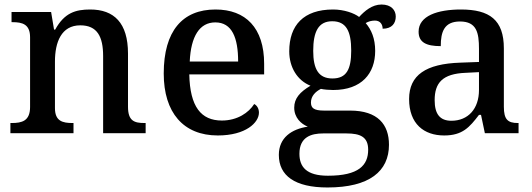

<svg xmlns="http://www.w3.org/2000/svg" viewBox="-20 -589 2353 849"><path d="M26 0H305V-45H301C257 -45 223 -53 223 -111V-317C223 -402 251 -477 335 -477C410 -477 436 -427 436 -341V0H624V-45H619C574 -45 546 -54 546 -117V-352C546 -488 484 -547 379 -547C315 -547 265 -533 224 -458H219L206 -536H31V-491H35C79 -491 113 -482 113 -424V-116C113 -54 77 -45 32 -45H26Z M943 10C1067 10 1125 -47 1125 -91C1125 -110 1115 -124 1104 -129C1080 -91 1030 -56 961 -56C869 -56 820 -117 817 -260H1148V-307C1148 -466 1066 -547 933 -547C787 -547 704 -452 704 -264C704 -91 791 10 943 10ZM1033 -317H819C824 -429 863 -490 932 -490C1006 -490 1033 -422 1033 -317Z M1428 240C1614 240 1700 168 1700 51C1700 -38 1651 -100 1528 -100H1413C1367 -100 1355 -112 1355 -136C1355 -164 1375 -184 1399 -196C1411 -193 1437 -191 1453 -191C1579 -191 1639 -264 1639 -364C1639 -419 1622 -458 1597 -487C1609 -494 1622 -498 1638 -498C1662 -498 1672 -480 1672 -462C1714 -462 1730 -487 1730 -516C1730 -544 1710 -569 1667 -569C1625 -569 1592 -540 1568 -514C1546 -531 1501 -547 1453 -547C1322 -547 1259 -477 1259 -362C1259 -291 1295 -233 1353 -210C1306 -182 1281 -154 1281 -113C1281 -69 1311 -41 1341 -29C1269 -18 1213 20 1213 96C1213 188 1284 240 1428 240ZM1450 -242C1389 -242 1365 -283 1365 -364C1365 -449 1388 -495 1449 -495C1511 -495 1533 -451 1533 -365C1533 -282 1512 -242 1450 -242ZM1430 188C1335 188 1304 149 1304 91C1304 16 1357 1 1409 1H1512C1574 1 1608 17 1608 73C1608 142 1566 188 1430 188Z M1944 10C2025 10 2056 -26 2098 -81H2107L2124 0H2273V-45H2270C2225 -45 2208 -61 2208 -117V-375C2208 -501 2145 -547 2018 -547C1915 -547 1831 -519 1831 -449C1831 -402 1864 -385 1929 -385C1929 -448 1944 -494 2014 -494C2088 -494 2098 -444 2098 -373V-315L2016 -312C1863 -307 1789 -257 1789 -151C1789 -41 1855 10 1944 10ZM1976 -55C1925 -55 1902 -85 1902 -146C1902 -222 1936 -263 2039 -267L2098 -270V-191C2098 -108 2050 -55 1976 -55Z"/></svg>

Font: Noto Serif Vithkuqi Medium
Style: Regular
Weight: 500
Version: Version 1.005